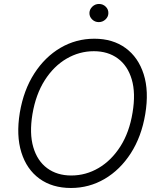

<svg xmlns="http://www.w3.org/2000/svg" viewBox="-20 -931 797 961"><path d="M707 -359.7Q688.2 -247.2 634.8 -164.1Q581.3 -81 503.7 -35.5Q426.1 9.9 335.2 9.9Q241.8 9.9 177.7 -36.6Q113.6 -83.1 87 -168Q60.4 -252.8 79.2 -367.5Q98.4 -480.5 151.8 -563.4Q205.3 -646.3 283 -691.8Q360.8 -737.2 452.1 -737.2Q544.4 -737.2 608.3 -690.7Q672.2 -644.2 699.2 -559.5Q726.2 -474.8 707 -359.7ZM643.5 -367.5Q659.8 -464.8 639.4 -533.6Q619 -602.3 569.6 -638.5Q520.2 -674.7 449.9 -674.7Q377.1 -674.7 313 -637.3Q248.9 -599.8 204 -529.3Q159.1 -458.8 142.4 -359.7Q126.4 -262.8 146.7 -194.1Q166.9 -125.4 216.4 -89Q266 -52.6 336.6 -52.6Q409.8 -52.6 473.7 -90.2Q537.6 -127.8 582.6 -198.3Q627.5 -268.8 643.5 -367.5ZM474.4 -820.3Q454.9 -820.3 441.1 -833.8Q427.2 -847.3 427.6 -866.5Q428.3 -884.6 442.3 -897.9Q456.3 -911.2 475.5 -911.2Q495.4 -911.2 509.2 -897.5Q523.1 -883.9 522.4 -864.7Q522 -846.6 507.8 -833.5Q493.6 -820.3 474.4 -820.3Z"/></svg>

Font: Inter UI Light
Style: Italic
Weight: 300
Italic angle: 9.39999°
Designer: Rasmus Andersson
Foundry: rsms
Version: 3.2;8d6f07862